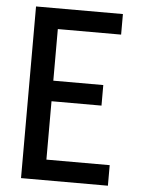

<svg xmlns="http://www.w3.org/2000/svg" viewBox="-53 -777 605 819"><g transform="rotate(5 250.0 -367.5)"><path d="M68 0V-735H440V-647H169V-426H383V-338H169V-88H440V0Z"/></g></svg>

Font: Iosevka Term Semibold
Style: Regular
Weight: 600
Monospace: yes
Designer: Belleve Invis
Foundry: Belleve Invis
Version: Version 31.4.0